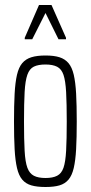

<svg xmlns="http://www.w3.org/2000/svg" viewBox="-20 -740 363 768"><path d="M162 8Q128 8 105.5 1.5Q83 -5 69 -21.5Q55 -38 48 -68Q41 -98 38.5 -143.5Q36 -189 36 -254Q36 -319 38.5 -365Q41 -411 48 -441Q55 -471 69 -487.5Q83 -504 105.5 -511Q128 -518 162 -518Q196 -518 218 -511Q240 -504 254 -487.5Q268 -471 275 -441Q282 -411 284.5 -365Q287 -319 287 -254Q287 -189 284.5 -143.5Q282 -98 275 -68Q268 -38 254 -21.5Q240 -5 218 1.5Q196 8 162 8ZM162 -28Q191 -28 208.5 -37Q226 -46 234 -69Q242 -92 244.5 -137Q247 -182 247 -254Q247 -326 244.5 -371.5Q242 -417 234 -440.5Q226 -464 208.5 -473Q191 -482 162 -482Q133 -482 115.5 -473.5Q98 -465 89.5 -441Q81 -417 78.5 -371.5Q76 -326 76 -254Q76 -182 78.5 -137Q81 -92 89.5 -69Q98 -46 115.5 -37Q133 -28 162 -28ZM79 -583V-589L136 -720H186L244 -589V-583H214L162 -688L109 -583Z"/></svg>

Font: Saira UltraCondensed ExtraLight
Style: Regular
Weight: 250
Width: 1
Designer: Hector Gatti with collaboration of the Omnibus-Type team
Foundry: Omnibus-Type
Version: Version 1.101